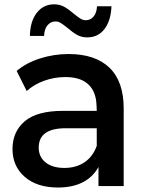

<svg xmlns="http://www.w3.org/2000/svg" viewBox="-20 -844 656 871"><path d="M180 -681.1H115.6Q116.7 -746.7 146.7 -785.6Q176.7 -824.4 225.6 -824.4Q251.1 -824.4 271.1 -813.3Q291.1 -802.2 315.6 -781.1Q333.3 -766.7 345 -759.4Q356.7 -752.2 368.9 -752.2Q391.1 -752.2 405 -769.4Q418.9 -786.7 420 -815.6H485.6Q483.3 -751.1 454.4 -712.8Q425.6 -674.4 375.6 -674.4Q350 -674.4 330 -685.6Q310 -696.7 285.6 -717.8Q267.8 -732.2 256.1 -739.4Q244.4 -746.7 232.2 -746.7Q210 -746.7 195.6 -729.4Q181.1 -712.2 180 -681.1ZM541.1 -352.2V0H426.7V-86.7Q402.2 -41.1 355.6 -17.2Q308.9 6.7 243.3 6.7Q147.8 6.7 92.2 -41.7Q36.7 -90 36.7 -167.8Q36.7 -246.7 92.2 -293.9Q147.8 -341.1 265.6 -341.1H418.9Q418.9 -356.7 416.7 -383.3Q410 -437.8 375 -466.1Q340 -494.4 276.7 -494.4Q226.7 -494.4 180.6 -477.8Q134.4 -461.1 101.1 -431.1L55.6 -522.2Q98.9 -558.9 161.7 -578.9Q224.4 -598.9 291.1 -598.9Q412.2 -598.9 476.7 -536.7Q541.1 -474.4 541.1 -352.2ZM418.9 -182.2V-262.2H277.8Q155.6 -262.2 155.6 -174.4Q155.6 -132.2 186.7 -107.2Q217.8 -82.2 272.2 -82.2Q325.6 -82.2 363.3 -107.8Q401.1 -133.3 418.9 -182.2Z"/></svg>

Font: Paperlogy 6 SemiBold
Style: Regular
Weight: 600
Designer: redesigned by Lee Juim, glyphs from Gmarket Sans & Montserrat
Foundry: PT&
Version: Version 1.001